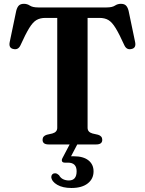

<svg xmlns="http://www.w3.org/2000/svg" viewBox="-20 -738 740 981"><path d="M175.5 -700H524.5Q553 -700 567 -709.2Q581 -718.5 597.5 -718.5Q614.5 -718.5 623.2 -710.2Q632 -702 637 -683L670.5 -522.5Q676.5 -492 651 -487.5Q627 -482 615.5 -506.5Q589.5 -564 571 -594.2Q552.5 -624.5 534 -635.5Q515.5 -646.5 488.5 -646.5H427.5V-85Q427.5 -63 452.5 -56L481 -49.5Q502.5 -43 502.5 -23.5Q502.5 0 471.5 0H228.5Q197.5 0 197.5 -23.5Q197.5 -43 219 -49.5L247.5 -56Q272.5 -63 272.5 -85V-646.5H211.5Q185 -646.5 166.2 -635.5Q147.5 -624.5 129 -594.2Q110.5 -564 84.5 -506.5Q73 -482 49 -487.5Q23.5 -492 29.5 -522.5L63 -683Q68 -702 76.8 -710.2Q85.5 -718.5 102.5 -718.5Q119 -718.5 133 -709.2Q147 -700 175.5 -700ZM339 -6H378L343 60.5Q349.5 60.5 358 60.5Q405.5 60.5 431.8 81.2Q458 102 458 137.5Q458 176 428.2 199.2Q398.5 222.5 345 222.5Q300.5 222.5 272.5 206.2Q244.5 190 242 167Q242 158.5 247 153Q252 147.5 259.5 147.5Q266.5 147 271.5 149.8Q276.5 152.5 281.5 157Q289.5 171.5 302.8 177.8Q316 184 332 184Q371.5 184 371.5 137Q371.5 93 327 93H311.5Q300 93 297 86.2Q294 79.5 299 70Z"/></svg>

Font: Fraunces 9pt S000 SemiBold
Style: Regular
Weight: 600
Version: Version 1.000; ttfautohint (v1.8.3)